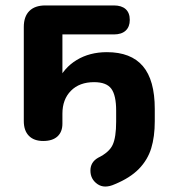

<svg xmlns="http://www.w3.org/2000/svg" viewBox="-20 -510 626 706"><path d="M340.3 70.3Q381.4 50.3 394.2 22.7Q407.1 -5 407.1 -62.8V-103.1Q407.1 -159.6 389.3 -183.7Q371.6 -207.9 325.9 -207.9Q272.2 -207.9 240.9 -176.3Q209.5 -144.6 209.5 -92.1V-55.1Q209.5 -25.1 191.3 -8.3Q173 8.4 138.9 8.4Q104.8 8.4 86.2 -10.6Q67.5 -29.7 67.5 -64.8V-410.8Q67.5 -449.3 88 -469.7Q108.4 -490 146.7 -490H398.9Q426.9 -490 442.1 -476.4Q457.2 -462.8 457.2 -436.7Q457.2 -411.5 442.1 -397.4Q426.9 -383.4 398.9 -383.4H209.5V-208.6H191.5Q214.5 -260.6 262.1 -289.4Q309.7 -318.2 373.1 -318.2Q461.3 -318.2 505.2 -267Q549.1 -215.7 549.1 -109.5V-64.4Q549.1 -7.3 536 35.4Q522.9 78 490.7 111.1Q458.4 144.2 402.3 167.3Q364 184.8 338.3 166.9Q312.7 149 312.5 117.8Q312.2 86.6 340.3 70.3Z"/></svg>

Font: SN Pro Thin
Style: Regular
Weight: 200
Designer: Tobias Whetton
Foundry: Supernotes
Version: Version 1.003;Glyphs 3.3 (3324)